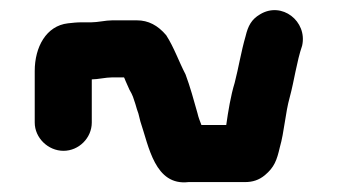

<svg xmlns="http://www.w3.org/2000/svg" viewBox="-20 -471 680 387"><path d="M164 -426H144C135 -426 126 -425 117 -424C73 -419 50 -376 50 -328V-224C50 -193 77 -167 108 -167C139 -167 165 -193 165 -224V-311C177 -311 193 -315 206 -315H230C231 -313 232 -311 233 -308L241 -290C244 -285 246 -281 248 -276L253 -261C255 -254 257 -247 259 -242L263 -226C280 -176 292 -96 360 -104H474C489 -104 502 -108 514 -118C533 -134 538 -148 544 -174C553 -205 555 -243 564 -275C573 -308 578 -347 589 -379C600 -428 548 -469 504 -442C487 -432 480 -419 475 -398C466 -367 461 -335 453 -304C445 -278 440 -247 436 -219H386C383 -227 380 -234 378 -243C371 -268 363 -297 354 -321C340 -348 331 -375 315 -400C298 -420 279 -430 256 -430H206C193 -430 177 -426 164 -426Z"/></svg>

Font: Electronic
Style: UltHv
Weight: 900
Version: Version 1.011